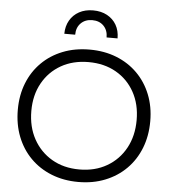

<svg xmlns="http://www.w3.org/2000/svg" viewBox="-64 -1050 996 1117"><g transform="rotate(5 434.5 -491.0)"><path d="M434.5 10.5Q349 10.5 278 -17.8Q207 -46 155.5 -97.8Q104 -149.5 76 -220.8Q48 -292 48 -378Q48 -463 76 -533.5Q104 -604 155.5 -655.2Q207 -706.5 277.8 -734.5Q348.5 -762.5 434.5 -762.5Q520.5 -762.5 591.2 -734.5Q662 -706.5 713.5 -655.2Q765 -604 793.2 -533.5Q821.5 -463 821.5 -378Q821.5 -292 793.5 -220.8Q765.5 -149.5 713.8 -97.8Q662 -46 591.2 -17.8Q520.5 10.5 434.5 10.5ZM434.5 -62.5Q526 -62.5 595.2 -102.8Q664.5 -143 703.2 -214Q742 -285 742 -378Q742 -470 703.2 -540.2Q664.5 -610.5 595.2 -650Q526 -689.5 434.5 -689.5Q343.5 -689.5 274.2 -650Q205 -610.5 166 -540.2Q127 -470 127 -378Q127 -285 166 -214Q205 -143 274 -102.8Q343 -62.5 434.5 -62.5ZM590 -841.5Q590 -886.5 570.8 -920Q551.5 -953.5 516.5 -972.5Q481.5 -991.5 434.5 -991.5Q388 -991.5 353.2 -972.5Q318.5 -953.5 299 -919.8Q279.5 -886 279 -841.5H342.5Q342.5 -883.5 368 -909Q393.5 -934.5 434.5 -934.5Q476 -934.5 501 -909Q526 -883.5 526 -841.5Z"/></g></svg>

Font: Hepta Slab
Style: Regular
Weight: 400
Designer: Michael LaGattuta
Foundry: Michael LaGattuta
Version: Version 1.100